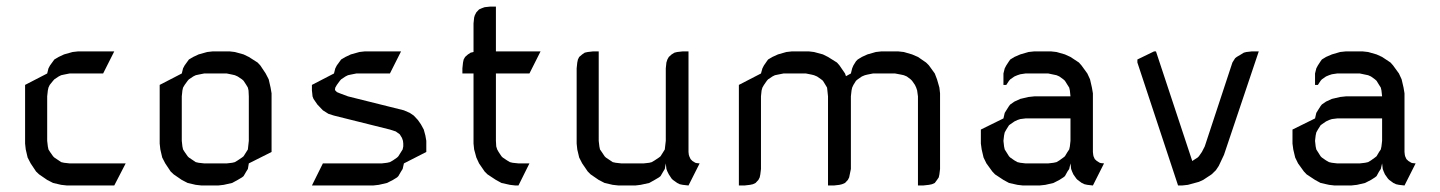

<svg xmlns="http://www.w3.org/2000/svg" viewBox="-20 -570 4425 590"><path d="M57.1 -128.9V-309.1L125 -344.2L128.9 -359.9L133.8 -369.1L143.1 -381.8L147 -387.2L160.2 -395L176.8 -402.8L203.1 -410.2L220.2 -412.1H331.1L296.9 -344.2H193.8L176.8 -340.8L168 -338.9L160.2 -335L147 -326.2L143.1 -321.8L132.8 -309.1L128.9 -300.8L127 -292L125 -273.9V-137.2L127 -120.1L128.9 -110.8L133.8 -103L143.1 -89.8L147 -85.9L160.2 -77.1L168 -71.8L176.8 -69.8L193.8 -67.9H366.2L331.1 0H186L168 -2L143.1 -7.8L125 -17.1L100.1 -34.2L90.8 -43L74.2 -67.9L64.9 -85.9L59.1 -110.8Z M470.7 -128.9V-309.1L538.6 -344.2L542.5 -359.9L547.4 -369.1L556.6 -381.8L560.5 -387.2L573.7 -395L590.3 -402.8L616.7 -410.2L633.8 -412.1H685.5L701.7 -410.2L728.5 -402.8L744.6 -395L771.5 -377.9L779.8 -369.1L796.4 -344.2L805.7 -326.2L811.5 -300.8L814.5 -283.2V-103L744.6 -67.9L741.7 -50.8L736.8 -43L728.5 -28.8L723.6 -24.9L710.4 -17.1L693.4 -7.8L667.5 -2L650.4 0H599.6L581.5 -2L556.6 -7.8L538.6 -17.1L513.7 -34.2L504.4 -43L487.8 -67.9L478.5 -85.9L472.7 -110.8ZM538.6 -137.2 540.5 -120.1 542.5 -110.8 547.4 -103 556.6 -89.8 560.5 -85.9 573.7 -77.1 581.5 -71.8 590.3 -69.8 607.4 -67.9H676.8L693.4 -69.8L701.7 -71.8L710.4 -77.1L723.6 -85.9L728.5 -89.8L736.8 -103L741.7 -110.8L742.7 -120.1L744.6 -137.2V-273.9L743.7 -292L741.7 -300.8L736.8 -309.1L728.5 -321.8L723.6 -326.2L710.4 -335L701.7 -338.9L693.4 -340.8L676.8 -344.2H607.4L590.3 -340.8L581.5 -338.9L573.7 -335L560.5 -326.2L556.6 -321.8L547.4 -309.1L542.5 -300.8L540.5 -292L538.6 -273.9Z M938.5 0 972.2 -67.9H1153.3L1169.4 -69.8L1178.2 -71.8L1187.5 -77.1L1200.2 -85.9L1204.1 -89.8L1212.4 -103L1217.3 -110.8L1219.2 -120.1V-126V-128.9L1218.3 -137.2L1215.3 -146L1208.5 -157.2L1196.3 -166L1178.2 -171.9L1006.3 -214.8L989.3 -220.2L972.2 -231L955.1 -249L943.4 -266.1L940.4 -273.9L939.5 -283.2L938.5 -292V-309.1L1006.3 -344.2L1010.3 -359.9L1015.1 -369.1L1024.4 -381.8L1028.3 -387.2L1041.5 -395L1058.1 -402.8L1084.5 -410.2L1101.1 -412.1H1212.4L1178.2 -344.2H1075.2L1058.1 -340.8L1049.3 -338.9L1041.5 -335L1028.3 -326.2L1024.4 -321.8L1015.1 -309.1L1010.3 -300.8L1009.3 -294.9L1010.3 -292L1015.1 -287.1L1024.4 -283.2L1049.3 -273.9L1221.2 -231L1239.3 -223.1L1251.5 -214.8L1264.2 -201.2L1273.4 -188L1282.2 -171.9L1287.1 -153.8L1290 -137.2V-103L1221.2 -67.9L1217.3 -50.8L1212.4 -43L1204.1 -28.8L1200.2 -24.9L1187.5 -17.1L1169.4 -7.8L1144 -2L1126.5 0Z M1400.9 -344.2V-359.9L1402.8 -377.9L1404.8 -387.2L1409.2 -395L1418 -402.8L1426.3 -408.2L1435.1 -410.2V-498L1437 -516.1L1439 -522.9L1443.8 -532.2L1452.1 -541L1460.9 -544.9L1469.2 -547.9L1486.8 -549.8H1503.9V-412.1H1641.1L1606.9 -344.2H1503.9V-137.2L1504.9 -120.1L1507.8 -110.8L1512.2 -103L1521 -89.8L1524.9 -85.9L1538.1 -77.1L1546.9 -71.8L1555.2 -69.8L1573.2 -67.9H1606.9L1573.2 0H1564L1546.9 -2L1521 -7.8L1503.9 -17.1L1478 -34.2L1469.2 -43L1452.1 -67.9L1443.8 -85.9L1437 -110.8L1435.1 -128.9V-344.2Z M1752 -128.9V-359.9L1753.9 -377.9L1755.9 -387.2L1759.8 -395L1769 -402.8L1776.9 -408.2L1786.1 -410.2L1802.7 -412.1H1819.8V-137.2L1821.8 -120.1L1823.7 -110.8L1829.1 -103L1837.9 -89.8L1841.8 -85.9L1855 -77.1L1862.8 -71.8L1872.1 -69.8L1889.2 -67.9H1958L1975.1 -69.8L1982.9 -71.8L1991.7 -77.1L2004.9 -85.9L2009.8 -89.8L2018.1 -103L2022.9 -110.8L2023.9 -120.1L2025.9 -137.2V-359.9L2027.8 -377.9L2030.8 -387.2L2035.2 -395L2043.9 -402.8L2052.7 -408.2L2061 -410.2L2078.1 -412.1H2095.7V-103L2096.7 -94.2L2098.1 -89.8L2102.1 -81.1L2107.9 -75.2L2116.7 -69.8L2121.1 -68.8L2129.9 -67.9L2095.7 0L2078.1 -2L2068.8 -3.9L2061 -7.8L2047.9 -17.1L2043.9 -21L2035.2 -34.2L2030.8 -43L2027.8 -50.8L2025.9 -67.9L2022.9 -50.8L2018.1 -43L2009.8 -28.8L2004.9 -24.9L1991.7 -17.1L1975.1 -7.8L1948.7 -2L1932.1 0H1880.9L1862.8 -2L1837.9 -7.8L1819.8 -17.1L1794.9 -34.2L1786.1 -43L1769 -67.9L1759.8 -85.9L1753.9 -110.8Z M2250.5 0V-309.1L2318.4 -344.2L2322.8 -359.9L2327.6 -369.1L2336.4 -381.8L2340.3 -387.2L2353.5 -395L2370.6 -402.8L2396.5 -410.2L2413.6 -412.1H2465.3L2481.4 -410.2L2508.8 -402.8L2524.4 -395L2551.8 -377.9L2559.6 -369.1L2576.7 -344.2L2579.6 -335.9L2594.7 -344.2L2598.6 -359.9L2602.5 -369.1L2610.4 -381.8L2615.7 -387.2L2628.4 -395L2645.5 -402.8L2671.4 -410.2L2688.5 -412.1H2739.7L2757.3 -410.2L2782.7 -402.8L2800.8 -395L2825.7 -377.9L2834.5 -369.1L2852.5 -344.2L2859.4 -326.2L2866.7 -300.8L2868.7 -283.2V-50.8L2866.7 -34.2L2864.7 -24.9L2859.4 -17.1L2852.5 -7.8L2843.8 -3.9L2834.5 -2L2816.4 0H2800.8V-273.9L2798.3 -292L2795.4 -300.8L2791.5 -309.1L2782.7 -321.8L2778.3 -326.2L2766.6 -335L2757.3 -338.9L2748.5 -340.8L2730.5 -344.2H2662.6L2645.5 -340.8L2637.7 -338.9L2628.4 -335L2615.7 -326.2L2610.4 -321.8L2602.5 -309.1L2598.6 -300.8L2596.7 -292L2594.7 -273.9V-50.8L2591.3 -34.2L2589.4 -24.9L2585.4 -17.1L2576.7 -7.8L2567.4 -3.9L2559.6 -2L2542.5 0H2524.4V-273.9L2522.5 -292L2521.5 -300.8L2516.6 -309.1L2508.8 -321.8L2503.4 -326.2L2490.7 -335L2481.4 -338.9L2473.6 -340.8L2456.5 -344.2H2387.7L2370.6 -340.8L2361.3 -338.9L2353.5 -335L2340.3 -326.2L2336.4 -321.8L2327.6 -309.1L2322.8 -300.8L2320.3 -292L2318.4 -273.9V-50.8L2316.4 -34.2L2314.5 -24.9L2310.5 -17.1L2301.8 -7.8L2293.5 -3.9L2284.7 -2L2267.6 0Z M2994.1 -128.9V-171.9L3063.5 -206.1L3067.4 -223.1L3072.3 -231L3080.6 -244.1L3084.5 -249L3097.2 -257.8L3115.2 -266.1L3140.6 -272L3158.2 -273.9H3269.5L3267.6 -292L3265.6 -300.8L3260.3 -309.1L3252.4 -321.8L3247.6 -326.2L3235.4 -335L3226.6 -338.9L3217.3 -340.8L3201.2 -344.2H3131.3L3115.2 -341.8L3106.4 -338.9L3097.2 -335L3084.5 -326.2L3080.6 -321.8L3072.3 -309.1H3063.5V-344.2L3067.4 -359.9L3072.3 -369.1L3080.6 -381.8L3084.5 -387.2L3097.2 -395L3115.2 -402.8L3140.6 -410.2L3158.2 -412.1H3209.5L3226.6 -410.2L3252.4 -402.8L3269.5 -395L3295.4 -377.9L3303.2 -369.1L3321.3 -344.2L3329.6 -326.2L3335.4 -300.8L3338.4 -283.2V-103L3339.4 -94.2L3340.3 -89.8L3344.2 -81.1L3350.6 -75.2L3359.4 -69.8L3363.3 -68.8L3372.6 -67.9L3338.4 0L3321.3 -2L3312.5 -3.9L3304.2 -7.8L3291.5 -17.1L3287.6 -21L3278.3 -34.2L3274.4 -43L3271.5 -50.8L3269.5 -67.9L3265.6 -50.8L3260.3 -43L3252.4 -28.8L3247.6 -24.9L3235.4 -17.1L3217.3 -7.8L3192.4 -2L3174.3 0H3123.5L3106.4 -2L3080.6 -7.8L3063.5 -17.1L3037.6 -34.2L3029.3 -43L3011.2 -67.9L3002.4 -85.9L2996.6 -110.8ZM3063.5 -137.2 3065.4 -120.1 3067.4 -110.8 3072.3 -103 3080.6 -89.8 3084.5 -85.9 3097.2 -77.1 3106.4 -71.8 3115.2 -69.8 3131.3 -67.9H3201.2L3217.3 -69.8L3226.6 -71.8L3235.4 -77.1L3247.6 -85.9L3252.4 -89.8L3260.3 -103L3265.6 -110.8L3267.6 -120.1L3269.5 -137.2V-206.1H3131.3L3115.2 -204.1L3106.4 -201.2L3097.2 -196.8L3084.5 -188L3080.6 -185.1L3072.3 -171.9L3067.4 -163.1L3065.4 -153.8Z M3475.1 -377.9V-387.2L3526.4 -412.1H3532.2L3643.1 -77.1L3644 -75.2L3646.5 -77.1L3660.2 -85.9L3664.1 -89.8L3673.3 -103L3682.1 -120.1L3767.1 -377.9L3775.4 -391.1L3780.3 -395L3793.5 -402.8L3802.2 -408.2L3810.1 -410.2L3827.1 -412.1H3848.1L3741.2 -94.2L3725.1 -60.1L3716.3 -46.9L3703.1 -34.2L3677.2 -17.1L3664.1 -11.2L3630.4 -2L3612.3 0H3600.1Z M3951.7 -128.9V-171.9L4021 -206.1L4024.9 -223.1L4029.8 -231L4038.1 -244.1L4042 -249L4054.7 -257.8L4072.8 -266.1L4098.1 -272L4115.7 -273.9H4227.1L4225.1 -292L4223.1 -300.8L4217.8 -309.1L4210 -321.8L4205.1 -326.2L4192.9 -335L4184.1 -338.9L4174.8 -340.8L4158.7 -344.2H4088.9L4072.8 -341.8L4064 -338.9L4054.7 -335L4042 -326.2L4038.1 -321.8L4029.8 -309.1H4021V-344.2L4024.9 -359.9L4029.8 -369.1L4038.1 -381.8L4042 -387.2L4054.7 -395L4072.8 -402.8L4098.1 -410.2L4115.7 -412.1H4167L4184.1 -410.2L4210 -402.8L4227.1 -395L4252.9 -377.9L4260.7 -369.1L4278.8 -344.2L4287.1 -326.2L4293 -300.8L4295.9 -283.2V-103L4296.9 -94.2L4297.9 -89.8L4301.8 -81.1L4308.1 -75.2L4316.9 -69.8L4320.8 -68.8L4330.1 -67.9L4295.9 0L4278.8 -2L4270 -3.9L4261.7 -7.8L4249 -17.1L4245.1 -21L4235.8 -34.2L4231.9 -43L4229 -50.8L4227.1 -67.9L4223.1 -50.8L4217.8 -43L4210 -28.8L4205.1 -24.9L4192.9 -17.1L4174.8 -7.8L4149.9 -2L4131.8 0H4081.1L4064 -2L4038.1 -7.8L4021 -17.1L3995.1 -34.2L3986.8 -43L3968.8 -67.9L3960 -85.9L3954.1 -110.8ZM4021 -137.2 4022.9 -120.1 4024.9 -110.8 4029.8 -103 4038.1 -89.8 4042 -85.9 4054.7 -77.1 4064 -71.8 4072.8 -69.8 4088.9 -67.9H4158.7L4174.8 -69.8L4184.1 -71.8L4192.9 -77.1L4205.1 -85.9L4210 -89.8L4217.8 -103L4223.1 -110.8L4225.1 -120.1L4227.1 -137.2V-206.1H4088.9L4072.8 -204.1L4064 -201.2L4054.7 -196.8L4042 -188L4038.1 -185.1L4029.8 -171.9L4024.9 -163.1L4022.9 -153.8Z"/></svg>

Font: Petahja
Style: Regular
Weight: 400
Designer: T. Christopher White
Version: Version 1.1